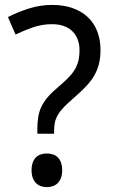

<svg xmlns="http://www.w3.org/2000/svg" viewBox="-20 -744 474 778"><path d="M131.3 -202.1V-220.2Q131.3 -248 135 -270.5Q138.7 -293 148.2 -312.5Q157.7 -332 173.8 -350.8Q189.9 -369.6 214.4 -390.1Q237.8 -410.2 254.4 -426.5Q271 -442.9 281.5 -459.7Q292 -476.6 297.1 -495.8Q302.2 -515.1 302.2 -541Q302.2 -564.5 294.9 -583.7Q287.6 -603 273.7 -616.9Q259.8 -630.9 239 -638.4Q218.3 -646 190.9 -646Q150.4 -646 113.8 -633.3Q77.1 -620.6 43 -604L12.2 -674.8Q51.8 -695.3 97.7 -709.7Q143.6 -724.1 190.9 -724.1Q236.3 -724.1 272.7 -711.7Q309.1 -699.2 334.5 -675.8Q359.9 -652.3 373.5 -618.4Q387.2 -584.5 387.2 -542Q387.2 -509.3 380.6 -483.6Q374 -458 360.8 -436Q347.7 -414.1 328.1 -393.6Q308.6 -373 282.2 -350.1Q256.8 -328.1 240.7 -311.8Q224.6 -295.4 215.3 -280Q206.1 -264.6 202.6 -248.5Q199.2 -232.4 199.2 -210.9V-202.1ZM107.9 -54.2Q107.9 -72.8 112.8 -85.7Q117.7 -98.6 126 -106.7Q134.3 -114.7 145.5 -118.4Q156.7 -122.1 169.9 -122.1Q182.6 -122.1 194.1 -118.4Q205.6 -114.7 213.9 -106.7Q222.2 -98.6 227.1 -85.7Q231.9 -72.8 231.9 -54.2Q231.9 -36.1 227.1 -23.2Q222.2 -10.3 213.9 -2Q205.6 6.3 194.1 10.3Q182.6 14.2 169.9 14.2Q156.7 14.2 145.5 10.3Q134.3 6.3 126 -2Q117.7 -10.3 112.8 -23.2Q107.9 -36.1 107.9 -54.2Z"/></svg>

Font: Noto Sans Malayalam
Style: Regular
Weight: 400
Designer: Monotype Design team
Foundry: Monotype Imaging Inc.
Version: Version 1.02